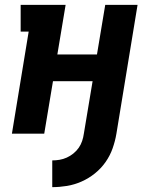

<svg xmlns="http://www.w3.org/2000/svg" viewBox="-20 -550 640 790"><path d="M195 220V110Q210 110 225 107.5Q240 105 254.5 98.5Q269 92 282 81.5Q295 71 304 58Q313 45 318 30Q323 15 325 0L361 -216H198L162 0H29L98 -420H65V-530H250L216 -326H379L413 -530H546L459 0Q454 30 443.5 60Q433 90 414.5 116.5Q396 143 370.5 163.5Q345 184 315.5 197Q286 210 255.5 215Q225 220 195 220Z"/></svg>

Font: Iosevka Slab XBdEx
Style: Italic
Weight: 800
Width: 7
Italic angle: -9°
Monospace: yes
Designer: Belleve Invis
Foundry: Belleve Invis
Version: Version 11.1.1; ttfautohint (v1.8.3)